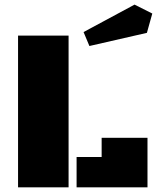

<svg xmlns="http://www.w3.org/2000/svg" viewBox="-20 -800 670 820"><path d="M57.1 0V-647.9H272.9V0ZM307.1 0V-129.4H414.1V-211.4H609.9V0ZM554.7 -780.3 630.4 -742.2 607.4 -659.7 361.8 -603.5 336.9 -663.1Z"/></svg>

Font: Black Ops One [rus by aLiNcE]
Style: Regular
Weight: 400
Designer: James Grieshaber
Foundry: James Grieshaber
Version: Version 1.002;May 25, 2024;FontCreator 13.0.0.2680 64-bit